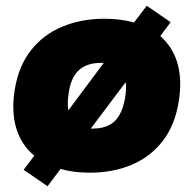

<svg xmlns="http://www.w3.org/2000/svg" viewBox="-20 -587 671 666"><path d="M145 59 62 2 99 -47Q54 -84 36.5 -142Q19 -200 31 -275Q44 -357 87 -412Q130 -467 196 -494.5Q262 -522 342 -522Q399 -522 445 -509L489 -567L572 -510L536 -462Q624 -384 600 -235Q587 -153 544.5 -98Q502 -43 437 -15.5Q372 12 291 12Q235 12 190 -1ZM218 -263Q213 -229 217 -204L340 -369Q339 -369 331 -369Q282 -369 254 -344Q226 -319 218 -263ZM302 -141Q350 -141 377 -166Q404 -191 414 -248Q419 -279 416 -302L295 -141Q295 -141 302 -141Z"/></svg>

Font: Winston Black
Style: Italic
Weight: 900
Italic angle: -9°
Designer: Original fonts by Vernon Adams / Changes by Cristiano Sobral
Foundry: VOriginal fonts by Vernon Adams / Changes by Cristiano Sobral
Version: Version 2.503;July 17, 2020;FontCreator 13.0.0.2655 64-bit